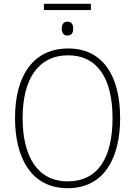

<svg xmlns="http://www.w3.org/2000/svg" viewBox="-20 -980 711 1010"><path d="M458 -960H211V-927H458ZM334 -866C315 -866 305 -852 305 -830C305 -806 315 -793 334 -793C356 -793 365 -806 365 -830C365 -852 356 -866 334 -866ZM612 -358C612 -581 521 -725 339 -725C157 -725 59 -585 59 -359C59 -152 143 10 336 10C528 10 612 -149 612 -358ZM99 -359C99 -558 177 -689 339 -689C491 -689 572 -569 572 -358C572 -153 497 -26 336 -26C177 -26 99 -157 99 -359Z"/></svg>

Font: Noto Sans SemiCondensed ExtraLight
Style: Regular
Weight: 200
Width: 4
Designer: Monotype Design Team
Foundry: Monotype Imaging Inc.
Version: Version 2.013